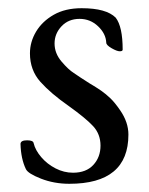

<svg xmlns="http://www.w3.org/2000/svg" viewBox="-20 -434 363 468"><path d="M293 -106Q293 14 149 14Q112 14 80 1.5Q48 -11 43 -22Q31 -47 30 -83Q30 -92 46 -92Q61 -92 62 -85Q66 -68 80.5 -51Q95 -34 115.5 -23.5Q136 -13 158 -13Q190 -13 207.5 -32Q225 -51 225 -79Q225 -107 207 -126.5Q189 -146 147 -176Q104 -206 78.5 -234.5Q53 -263 53 -304Q53 -332 68 -357Q83 -382 111 -398Q139 -414 179 -414Q239 -414 262 -391Q279 -369 279 -313Q279 -309 272 -309Q265 -309 252 -316.5Q239 -324 239 -330Q238 -352 219 -370Q200 -388 174 -388Q147 -388 130 -370Q113 -352 113 -328Q113 -304 130 -284Q147 -264 160 -256Q166 -252 175.5 -245.5Q185 -239 198 -231Q215 -221 226.5 -213Q238 -205 249 -194.5Q260 -184 273 -165Q293 -136 293 -106Z"/></svg>

Font: Benne
Style: Regular
Weight: 400
Designer: John-Daniel Harrington
Version: Version 1.001